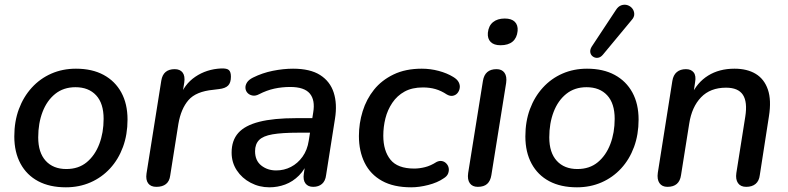

<svg xmlns="http://www.w3.org/2000/svg" viewBox="-20 -790 3361 819"><path d="M261 9Q192 9 143 -17Q94 -43 67.5 -92Q41 -141 41 -208Q41 -272 60.5 -324.5Q80 -377 115.5 -416Q151 -455 199 -476Q247 -497 304 -497Q373 -497 422 -470.5Q471 -444 497.5 -395.5Q524 -347 524 -280Q524 -216 504.5 -163Q485 -110 449.5 -71.5Q414 -33 366 -12Q318 9 261 9ZM263 -69Q315 -69 350 -98Q385 -127 403.5 -175.5Q422 -224 422 -283Q422 -349 390 -383.5Q358 -418 302 -418Q251 -418 215.5 -389.5Q180 -361 161.5 -312.5Q143 -264 143 -204Q143 -139 175 -104Q207 -69 263 -69Z M647 7Q623 7 612 -8Q601 -23 605 -50L668 -446Q672 -471 686.5 -483Q701 -495 725 -495Q748 -495 759 -480.5Q770 -466 766 -438L755 -371H745Q765 -430 813 -462.5Q861 -495 923 -498Q948 -499 956.5 -491Q965 -483 965 -463Q965 -437 953 -425Q941 -413 914 -410L890 -407Q816 -400 784 -363Q752 -326 741 -262L706 -41Q703 -17 688 -5Q673 7 647 7Z M1129 9Q1086 9 1049 -10.5Q1012 -30 990 -63.5Q968 -97 968 -139Q968 -191 996.5 -223Q1025 -255 1086 -270.5Q1147 -286 1243 -286H1323L1314 -224H1252Q1183 -224 1142.5 -217Q1102 -210 1085 -192.5Q1068 -175 1068 -145Q1068 -105 1094.5 -84Q1121 -63 1158 -63Q1192 -63 1221 -78Q1250 -93 1270.5 -121.5Q1291 -150 1297 -190L1316 -310Q1325 -363 1301.5 -391Q1278 -419 1218 -419Q1183 -419 1150.5 -412Q1118 -405 1085 -388Q1070 -380 1057 -382.5Q1044 -385 1036 -393.5Q1028 -402 1027 -414Q1026 -426 1033.5 -438Q1041 -450 1059 -459Q1099 -479 1144 -488Q1189 -497 1230 -497Q1303 -497 1345.5 -470Q1388 -443 1403.5 -395Q1419 -347 1409 -284L1371 -43Q1368 -18 1353.5 -5.5Q1339 7 1316 7Q1294 7 1283 -7.5Q1272 -22 1276 -49L1287 -122L1295 -107Q1282 -68 1255.5 -41.5Q1229 -15 1196.5 -3Q1164 9 1129 9Z M1734 9Q1659 9 1609.5 -18.5Q1560 -46 1535.5 -95.5Q1511 -145 1511 -210Q1511 -264 1527 -315.5Q1543 -367 1575.5 -407.5Q1608 -448 1659 -472.5Q1710 -497 1779 -497Q1816 -497 1851.5 -487.5Q1887 -478 1913 -462Q1930 -452 1936.5 -439.5Q1943 -427 1941 -414.5Q1939 -402 1931.5 -393Q1924 -384 1912 -381.5Q1900 -379 1886 -387Q1862 -403 1837.5 -410Q1813 -417 1784 -417Q1738 -417 1706 -399.5Q1674 -382 1653.5 -351.5Q1633 -321 1624 -285Q1615 -249 1615 -211Q1615 -147 1645.5 -109Q1676 -71 1747 -71Q1769 -71 1793 -77Q1817 -83 1842 -99Q1854 -105 1865 -103Q1876 -101 1884 -92.5Q1892 -84 1894 -73Q1896 -62 1891.5 -50Q1887 -38 1872 -29Q1846 -11 1807 -1Q1768 9 1734 9Z M2018 7Q1995 7 1984 -8.5Q1973 -24 1977 -52L2040 -445Q2044 -470 2058.5 -482.5Q2073 -495 2098 -495Q2121 -495 2132 -479.5Q2143 -464 2139 -436L2076 -43Q2072 -18 2058 -5.5Q2044 7 2018 7ZM2115 -597Q2087 -597 2073 -611Q2059 -625 2061 -650Q2064 -680 2083 -695.5Q2102 -711 2133 -711Q2162 -711 2176 -697Q2190 -683 2188 -658Q2185 -628 2166.5 -612.5Q2148 -597 2115 -597Z M2441 9Q2372 9 2323 -17Q2274 -43 2247.5 -92Q2221 -141 2221 -208Q2221 -272 2240.5 -324.5Q2260 -377 2295.5 -416Q2331 -455 2379 -476Q2427 -497 2484 -497Q2553 -497 2602 -470.5Q2651 -444 2677.5 -395.5Q2704 -347 2704 -280Q2704 -216 2684.5 -163Q2665 -110 2629.5 -71.5Q2594 -33 2546 -12Q2498 9 2441 9ZM2443 -69Q2495 -69 2530 -98Q2565 -127 2583.5 -175.5Q2602 -224 2602 -283Q2602 -349 2570 -383.5Q2538 -418 2482 -418Q2431 -418 2395.5 -389.5Q2360 -361 2341.5 -312.5Q2323 -264 2323 -204Q2323 -139 2355 -104Q2387 -69 2443 -69ZM2552 -557Q2542 -545 2530.5 -543.5Q2519 -542 2509.5 -548.5Q2500 -555 2498 -566.5Q2496 -578 2504 -591L2607 -747Q2617 -763 2630.5 -767.5Q2644 -772 2656.5 -768Q2669 -764 2677 -754Q2685 -744 2685.5 -730.5Q2686 -717 2674 -704Z M2827 7Q2804 7 2793 -9Q2782 -25 2786 -53L2848 -445Q2852 -470 2867 -482.5Q2882 -495 2906 -495Q2928 -495 2939 -481Q2950 -467 2945 -439L2934 -365L2928 -382Q2953 -438 3000.5 -467.5Q3048 -497 3113 -497Q3167 -497 3203.5 -475Q3240 -453 3255.5 -408Q3271 -363 3260 -294L3221 -43Q3218 -18 3203 -5.5Q3188 7 3163 7Q3139 7 3128 -9Q3117 -25 3121 -52L3159 -292Q3169 -355 3149 -385.5Q3129 -416 3077 -416Q3010 -416 2970.5 -375Q2931 -334 2920 -263L2885 -43Q2878 7 2827 7Z"/></svg>

Font: Nunito ExtraLight SemiBold
Style: Italic
Weight: 600
Italic angle: -9°
Version: Version 3.602